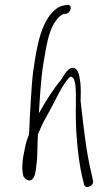

<svg xmlns="http://www.w3.org/2000/svg" viewBox="-20 -690 432 774"><path d="M114 -404C107 -355 100 -214 97 -148C89 -128 83 -109 80 -91C70 -47 66 -5 75 22C80 28 93 44 107 35C122 25 124 2 127 -27C132 -63 130 -107 133 -149C135 -152 136 -154 136 -156L148 -183C154 -197 162 -211 170 -225C201 -279 229 -346 257 -375C261 -379 263 -381 267 -381C279 -377 283 -359 285 -337C286 -320 286 -298 286 -270C283 -181 292 -62 311 22L319 54C324 75 360 59 355 39L348 6C327 -78 315 -195 305 -283C306 -313 306 -337 304 -356C300 -388 295 -414 275 -417C256 -417 242 -395 226 -368C197 -334 164 -282 139 -237C139 -236 138 -236 137 -235L138 -253C145 -365 148 -402 166 -498C174 -541 186 -582 207 -609C220 -625 225 -628 237 -634H245C269 -639 273 -674 250 -670C237 -668 227 -667 213 -659C145 -614 128 -500 114 -404Z"/></svg>

Font: Stray Cat
Style: UltCnObl
Weight: 400
Version: Version 1.0